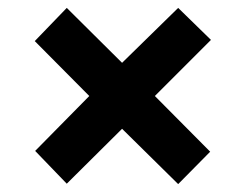

<svg xmlns="http://www.w3.org/2000/svg" viewBox="-20 -596 623 486"><path d="M431 -576 514 -495 372 -353 512 -212 431 -130 289 -270 149 -131 69 -214 206 -353 68 -492 149 -576 289 -437Z"/></svg>

Font: Noto Sans Lao Looped UI ExtraBold
Style: Regular
Weight: 800
Designer: Mark Frömberg, Ben Mitchell
Foundry: The Fontpad Ltd
Version: Version 1.001